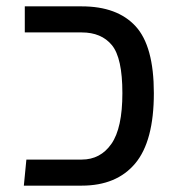

<svg xmlns="http://www.w3.org/2000/svg" viewBox="-20 -584 559 604"><path d="M63 -82H237Q296 -82 330.5 -131.5Q365 -181 365 -291Q365 -402 332 -442Q299 -482 237 -482H58V-564H237Q349 -564 406.5 -501.5Q464 -439 464 -291Q464 -140 405.5 -70Q347 0 237 0H55Z"/></svg>

Font: FiraGO
Style: Regular
Weight: 400
Designer: bBox Type
Foundry: bBox Type GmbH
Version: Version 1.001;April 20, 2020;FontCreator 12.0.0.2555 64-bit